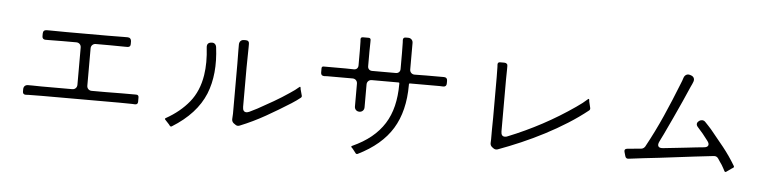

<svg xmlns="http://www.w3.org/2000/svg" viewBox="-47 -1011 5094 1274"><g transform="rotate(5 2500.0 -374.0)"><path d="M112 -195V-210Q112 -224 120 -232Q128 -240 142 -240H171Q197 -239 229 -239Q261 -239 300 -239H436Q450 -239 459 -248Q468 -257 468 -271V-519Q468 -533 459 -542Q450 -551 436 -551H347L253 -550H230Q221 -550 215 -555.5Q209 -561 209 -571V-589Q209 -614 234 -614H258L365 -613H640L748 -614H773Q784 -614 790.5 -607Q797 -600 797 -589V-570Q797 -550 776 -550H755L660 -551H566Q552 -551 543 -542Q534 -533 534 -519V-271Q534 -257 543 -248Q552 -239 566 -239H660L768 -240H862Q879 -240 879 -223V-194Q879 -175 860 -175L841 -176L757 -177H242L152 -176L132 -175Q112 -175 112 -195Z M1533 -100 1523 -107Q1511 -117 1511 -133L1513 -170V-504L1512 -592V-630Q1512 -645 1520.5 -654Q1529 -663 1544 -663H1556Q1578 -663 1578 -641V-619L1576 -483V-221Q1576 -187 1601 -187Q1608 -187 1620 -192Q1632 -198 1645 -204.5Q1658 -211 1672 -218Q1725 -247 1776 -276.5Q1827 -306 1877 -340Q1895 -352 1909.5 -362.5Q1924 -373 1935 -383Q1943 -391 1945 -380L1946 -370V-369L1947 -368V-367L1957 -330Q1960 -322 1953 -315Q1941 -305 1926 -294.5Q1911 -284 1894 -273Q1815 -223 1733 -176.5Q1651 -130 1564 -95Q1547 -88 1533 -100ZM1102 -54 1096 -62 1070 -90Q1062 -97 1071 -102Q1164 -154 1223.5 -227Q1283 -300 1300 -408Q1313 -491 1301 -593Q1298 -624 1328 -627H1329Q1343 -629 1352 -621.5Q1361 -614 1363 -600Q1386 -421 1333 -289Q1276 -150 1116 -51Q1108 -46 1102 -54Z M2346 20 2325 -7 2317 -15Q2310 -22 2319 -26Q2392 -59 2444 -101.5Q2496 -144 2529.5 -197Q2563 -250 2579 -316Q2595 -382 2595 -461V-467Q2595 -472 2590 -472H2411Q2397 -472 2388 -463Q2379 -454 2379 -440V-288Q2379 -274 2370 -265Q2361 -256 2347 -256Q2333 -256 2324 -265Q2315 -274 2315 -288V-440Q2315 -454 2306 -463Q2297 -472 2283 -472H2115L2094 -471Q2072 -471 2072 -493V-521Q2072 -534 2085 -534H2232L2286 -533Q2300 -533 2307.5 -541Q2315 -549 2315 -562V-661L2314 -721L2313 -736Q2313 -750 2328 -750H2365Q2380 -750 2380 -736V-721L2379 -661V-562Q2379 -549 2387 -541Q2395 -533 2408 -533H2566Q2579 -533 2587 -541Q2595 -549 2595 -562V-668L2594 -738L2593 -755Q2593 -773 2611 -773H2627Q2641 -773 2650 -764Q2659 -755 2659 -741V-565Q2659 -551 2668 -542Q2677 -533 2691 -533L2770 -534H2886Q2909 -534 2909 -511V-494Q2909 -471 2887 -471L2864 -472H2665Q2659 -472 2659 -467V-461Q2659 -287 2587.5 -170Q2516 -53 2360 24Q2350 27 2346 20Z M3254 -92 3246 -98Q3233 -108 3233 -124L3234 -149V-215L3235 -293V-564L3234 -632L3233 -648Q3233 -664 3249 -664H3278Q3288 -664 3294 -658Q3300 -652 3299 -642V-620L3298 -554V-208Q3298 -175 3323 -175Q3333 -175 3341 -179Q3456 -225 3566 -284Q3676 -343 3778 -414Q3800 -429 3818 -443Q3836 -457 3850 -470Q3858 -478 3860 -467L3861 -456L3871 -414Q3873 -403 3865 -397Q3805 -349 3734.5 -304.5Q3664 -260 3588 -220.5Q3512 -181 3434.5 -147.5Q3357 -114 3283 -87Q3267 -82 3254 -92Z M4795 -74Q4790 -83 4785 -93Q4780 -103 4773 -114Q4766 -124 4759.5 -133.5Q4753 -143 4746 -154Q4735 -170 4716 -168L4586 -153L4358 -125L4252 -113L4155 -101Q4136 -98 4131 -116L4123 -144Q4118 -164 4139 -166L4233 -175Q4241 -176 4247 -180.5Q4253 -185 4257 -191Q4315 -297 4363 -405.5Q4411 -514 4455 -626Q4460 -637 4463.5 -647.5Q4467 -658 4470 -667Q4475 -682 4486.5 -688.5Q4498 -695 4513 -690L4519 -688Q4533 -683 4538 -672Q4543 -661 4538 -647Q4535 -639 4531.5 -631Q4528 -623 4523 -613L4479 -513Q4466 -485 4453 -456Q4440 -427 4426 -397L4372 -282Q4365 -268 4359 -256Q4353 -244 4348 -233Q4337 -211 4344.5 -199.5Q4352 -188 4377 -191Q4418 -196 4461 -200Q4496 -204 4529.5 -207.5Q4563 -211 4595 -215L4645 -220Q4668 -222 4673 -234.5Q4678 -247 4664 -265Q4631 -310 4593 -351Q4584 -361 4585 -371.5Q4586 -382 4597 -390L4599 -392Q4608 -398 4618 -398Q4631 -398 4640 -388Q4650 -378 4660 -367Q4670 -356 4681 -344Q4727 -289 4771.5 -233Q4816 -177 4853 -115Q4856 -111 4855 -107Q4854 -103 4850 -101L4842 -96Q4841 -96 4839 -94L4808 -72Q4800 -66 4795 -74Z"/></g></svg>

Font: Higure Gothic
Style: Regular
Weight: 400
Designer: Yoshimichi Ohira
Foundry: Positype
Version: Version 1.000